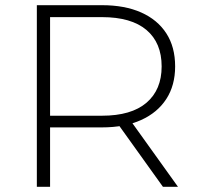

<svg xmlns="http://www.w3.org/2000/svg" viewBox="-20 -720 760 740"><path d="M122 0V-700H373Q461 -700 524 -672Q587 -644 621 -591.5Q655 -539 655 -464Q655 -391 621 -338.5Q587 -286 524 -257.5Q461 -229 373 -229H150L173 -253V0ZM608 0 426 -254H484L666 0ZM173 -250 150 -274H373Q486 -274 544.5 -324Q603 -374 603 -464Q603 -555 544.5 -604.5Q486 -654 373 -654H150L173 -679Z"/></svg>

Font: MOST Montserrat Light
Style: Regular
Weight: 300
Designer: Julieta Ulanovsky
Foundry: Julieta Ulanovsky
Version: Version 8.000;March 11, 2024;FontCreator 15.0.0.2926 64-bit